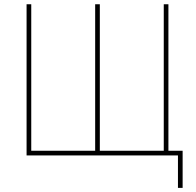

<svg xmlns="http://www.w3.org/2000/svg" viewBox="-20 -748 944 924"><path d="M107.9 -727.5H130.4V-22.5H438V-727.5H460.4V-22.5H768.1V-727.5H790.5V0H107.9ZM836.4 156.2V0H783.7V-22.5H858.9V156.2Z"/></svg>

Font: Inter 17pt Thin
Style: Regular
Weight: 250
Version: Version 4.001;git-66647c0bb